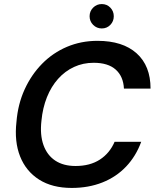

<svg xmlns="http://www.w3.org/2000/svg" viewBox="-20 -913 770 945"><path d="M333 12Q237 12 172.5 -29Q108 -70 79 -143Q50 -216 61 -313Q68 -400 101 -472.5Q134 -545 187 -599Q240 -653 309.5 -682.5Q379 -712 460 -712Q584 -712 652.5 -650.5Q721 -589 721 -477H590Q587 -537 549.5 -570.5Q512 -604 441 -604Q389 -604 344.5 -583.5Q300 -563 266 -525Q232 -487 211 -434.5Q190 -382 184 -319Q176 -249 194 -199Q212 -149 252 -122.5Q292 -96 352 -96Q423 -96 471.5 -127.5Q520 -159 544 -215H675Q649 -144 600.5 -93Q552 -42 484 -15Q416 12 333 12ZM481 -773Q456 -773 438.5 -790.5Q421 -808 421 -833Q421 -858 438.5 -875.5Q456 -893 481 -893Q506 -893 523 -875.5Q540 -858 540 -833Q540 -808 523 -790.5Q506 -773 481 -773Z"/></svg>

Font: DM Sans 12pt SemiBold
Style: Italic
Weight: 600
Italic angle: -10°
Version: Version 4.004;gftools[0.9.30]